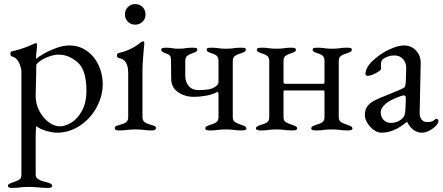

<svg xmlns="http://www.w3.org/2000/svg" viewBox="-20 -637 2172 942"><path d="M19 0ZM19 276Q19 269 24.5 265.5Q30 262 42 258Q64 251 74.5 244.5Q85 238 85 220V-287Q85 -304 73 -329.5Q61 -355 39 -360Q35 -361 33 -364.5Q31 -368 31 -373Q31 -383 38 -385Q82 -395 115 -408.5Q148 -422 154 -425L156 -426Q158 -426 160 -423Q162 -420 162 -417L160 -391Q157 -373 157 -357Q157 -349 158 -348Q169 -359 196.5 -374.5Q224 -390 257.5 -402Q291 -414 320 -414Q369 -414 406.5 -387Q444 -360 464 -316.5Q484 -273 484 -225Q484 -166 454 -110.5Q424 -55 372 -20.5Q320 14 259 14Q237 14 205 4.5Q173 -5 159 -18Q157 -18 156 2Q155 22 155 33V220Q155 235 168 242.5Q181 250 194.5 253.5Q208 257 213 258Q225 262 230.5 265.5Q236 269 236 276Q236 285 214 285Q187 285 164 282Q138 280 120 280Q104 280 82 282Q66 285 40 285Q19 285 19 276ZM404 -193Q404 -294 360.5 -331.5Q317 -369 268 -369Q246 -369 220 -359.5Q194 -350 176 -337Q158 -324 158 -317Q158 -272 156 -212Q155 -192 155 -166Q155 -127 173 -92.5Q191 -58 219 -37.5Q247 -17 274 -17Q298 -17 328.5 -34.5Q359 -52 381.5 -92Q404 -132 404 -193Z M543 0ZM543 -8Q543 -15 548.5 -18Q554 -21 566 -24Q589 -30 599 -37.5Q609 -45 609 -62V-279Q609 -345 564 -352Q554 -353 554 -365Q554 -376 563 -377Q624 -391 668 -427Q677 -434 682 -434Q688 -434 688 -429Q688 -418 685 -391Q684 -379 681.5 -346.5Q679 -314 679 -294V-62Q679 -46 689.5 -38Q700 -30 722 -24Q734 -21 739.5 -18Q745 -15 745 -8Q745 3 725 3Q700 3 683 0Q661 -2 644 -2Q628 -2 606 0Q590 3 563 3Q543 3 543 -8ZM593 -566Q593 -588 607.5 -602.5Q622 -617 643 -617Q665 -617 679.5 -602.5Q694 -588 694 -566Q694 -545 679.5 -530.5Q665 -516 643 -516Q622 -516 607.5 -530.5Q593 -545 593 -566Z M987 -6Q987 -13 992.5 -16.5Q998 -20 1010 -24Q1031 -30 1041.5 -37.5Q1052 -45 1052 -63V-172Q1052 -190 1044 -185Q1025 -174 993.5 -168Q962 -162 931 -162Q886 -162 853.5 -185Q821 -208 820 -247L819 -337Q819 -357 814 -363.5Q809 -370 794 -375Q783 -379 777 -383Q771 -387 771 -394Q771 -403 794 -403Q808 -403 822 -401Q834 -398 856 -398Q880 -398 893 -401Q911 -403 925 -403Q935 -403 941.5 -401.5Q948 -400 948 -394Q948 -387 942.5 -383.5Q937 -380 925 -376Q907 -370 898 -362.5Q889 -355 889 -337V-265Q889 -235 906 -215Q923 -195 955 -195Q983 -195 1003.5 -198.5Q1024 -202 1038 -213Q1052 -223 1052 -234V-337Q1052 -355 1043.5 -363Q1035 -371 1017 -376Q1005 -380 999.5 -383.5Q994 -387 994 -394Q994 -400 1000.5 -401.5Q1007 -403 1017 -403Q1041 -403 1055 -400Q1073 -398 1089 -398Q1106 -398 1124 -400Q1138 -403 1163 -403Q1173 -403 1179.5 -401.5Q1186 -400 1186 -394Q1186 -387 1180.5 -383.5Q1175 -380 1163 -376Q1143 -370 1132.5 -362.5Q1122 -355 1122 -337V-63Q1122 -45 1133 -38Q1144 -31 1166 -24Q1178 -20 1183.5 -16.5Q1189 -13 1189 -6Q1189 3 1166 3Q1140 3 1125 0Q1105 -2 1088 -2Q1071 -2 1051 0Q1036 3 1010 3Q987 3 987 -6Z M1236 -6Q1236 -13 1241.5 -16.5Q1247 -20 1259 -24Q1281 -30 1291 -37.5Q1301 -45 1301 -63V-337Q1301 -355 1291.5 -362.5Q1282 -370 1263 -376Q1251 -380 1245.5 -383.5Q1240 -387 1240 -394Q1240 -403 1263 -403Q1289 -403 1302 -400Q1320 -398 1337 -398Q1353 -398 1371 -400Q1384 -403 1409 -403Q1432 -403 1432 -394Q1432 -387 1426.5 -383.5Q1421 -380 1409 -376Q1390 -370 1380.5 -362.5Q1371 -355 1371 -337V-232Q1371 -226 1381 -226H1567Q1572 -226 1572 -234V-337Q1572 -355 1563.5 -363Q1555 -371 1537 -376Q1525 -380 1519.5 -383.5Q1514 -387 1514 -394Q1514 -400 1520.5 -401.5Q1527 -403 1537 -403Q1561 -403 1575 -400Q1593 -398 1609 -398Q1626 -398 1644 -400Q1658 -403 1683 -403Q1693 -403 1699.5 -401.5Q1706 -400 1706 -394Q1706 -387 1700.5 -383.5Q1695 -380 1683 -376Q1663 -370 1652.5 -362.5Q1642 -355 1642 -337V-63Q1642 -45 1653 -38Q1664 -31 1686 -24Q1698 -20 1703.5 -16.5Q1709 -13 1709 -6Q1709 3 1686 3Q1660 3 1645 0Q1625 -2 1608 -2Q1591 -2 1571 0Q1556 3 1530 3Q1507 3 1507 -6Q1507 -13 1512.5 -16.5Q1518 -20 1530 -24Q1551 -30 1561.5 -37.5Q1572 -45 1572 -63V-188Q1572 -191 1571 -192Q1570 -193 1568 -193H1374Q1372 -193 1371.5 -191Q1371 -189 1371 -186V-63Q1371 -45 1381.5 -38Q1392 -31 1415 -24Q1427 -20 1432.5 -16.5Q1438 -13 1438 -6Q1438 3 1415 3Q1389 3 1374 0Q1354 -2 1337 -2Q1320 -2 1300 0Q1285 3 1259 3Q1236 3 1236 -6Z M1770 0ZM1770 -72Q1770 -103 1786.5 -121Q1803 -139 1841 -155L1943 -197Q1962 -205 1966 -211Q1970 -217 1971 -237L1973 -301Q1974 -328 1958 -346.5Q1942 -365 1914 -365Q1899 -365 1884 -360Q1869 -355 1859 -347Q1849 -340 1849 -318L1850 -300Q1850 -292 1824.5 -278.5Q1799 -265 1784 -265Q1779 -265 1776 -267.5Q1773 -270 1773 -274Q1773 -290 1783.5 -308.5Q1794 -327 1813 -343Q1847 -374 1889.5 -394Q1932 -414 1962 -414Q1998 -414 2021.5 -388.5Q2045 -363 2044 -325L2039 -85Q2038 -64 2048 -51Q2058 -38 2075 -38Q2100 -38 2112 -49Q2117 -54 2120 -54Q2125 -54 2128 -51Q2131 -48 2131 -43Q2131 -39 2128 -32.5Q2125 -26 2120 -21Q2104 -5 2085.5 4.5Q2067 14 2051 14Q2005 14 1978 -38H1975Q1942 -11 1912 1.5Q1882 14 1850 14Q1833 14 1814 0.5Q1795 -13 1782.5 -33.5Q1770 -54 1770 -72ZM1956 -58Q1962 -64 1965 -73Q1968 -82 1969 -99L1971 -148V-154Q1971 -162 1969 -165.5Q1967 -169 1962 -169Q1956 -169 1942 -164Q1892 -146 1870 -126Q1848 -106 1848 -87Q1848 -62 1862.5 -48Q1877 -34 1897 -34Q1932 -34 1956 -58Z"/></svg>

Font: EB Garamond
Style: Regular
Weight: 400
Designer: Georg Duffner and Octavio Pardo
Foundry: Georg Duffner
Version: Version 1.000; ttfautohint (v1.6)